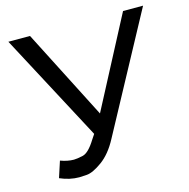

<svg xmlns="http://www.w3.org/2000/svg" viewBox="-105 -802 901 917"><g transform="rotate(-15 345.5 -343.5)"><path d="M107 -88Q142 -75 173 -75Q188 -75 217.5 -81.5Q247 -88 282 -145L298 -169L16 -700H123L350 -256L583 -700H682L371 -124Q336 -58 289.5 -24.5Q243 9 213 11Q183 13 176 13Q129 13 81 -8Z"/></g></svg>

Font: Montserrat Z Med
Style: Regular
Weight: 500
Designer: Julieta Ulanovsky
Foundry: Julieta Ulanovsky
Version: Version 8.000